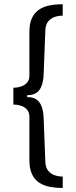

<svg xmlns="http://www.w3.org/2000/svg" viewBox="-20 -756 369 935"><path d="M285.4 159.5Q253 159.5 223.3 154Q193.6 148.5 171.1 133.8Q148.6 119.1 135.9 92.3Q123.1 65.5 123.1 24V-188.9Q123.1 -209.9 110.8 -223.1Q98.5 -236.4 80.8 -241.6Q63.2 -246.9 45.1 -246.9V-328.6Q63.2 -328.6 80.8 -334.1Q98.5 -339.6 110.8 -352.6Q123.1 -365.6 123.1 -386.6V-600Q123.1 -642.5 135.9 -668.8Q148.6 -695.1 171.1 -709.8Q193.6 -724.5 223.3 -730Q253 -735.5 285.4 -735.5V-679.8Q265.7 -679.8 246.7 -673.5Q227.6 -667.2 214.7 -651.7Q201.7 -636.2 200.7 -606.2L192.8 -399.5Q191.8 -348.5 173.8 -320.5Q155.7 -292.5 112.3 -292.5V-283.1Q141.5 -283.5 158.8 -270.8Q176 -258 183.9 -234Q191.8 -210 192.8 -176L200.7 30.2Q201.7 59.7 214.7 75.5Q227.6 91.2 246.7 97.5Q265.7 103.8 285.4 103.8Z"/></svg>

Font: Archivo SemiBold Condensed
Style: Regular
Weight: 600
Width: 3
Version: Version 2.001